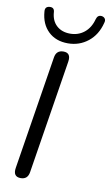

<svg xmlns="http://www.w3.org/2000/svg" viewBox="-102 -988 598 1045"><g transform="rotate(10 197.0 -465.5)"><path d="M91 7Q47 7 55 -43L155 -670Q161 -712 201 -712Q244 -712 236 -662L136 -35Q130 7 91 7ZM216 -760Q149 -760 107.5 -800Q66 -840 61 -908Q58 -935 83 -938Q110 -941 112 -915Q115 -867 144 -840.5Q173 -814 219 -814Q264 -814 297 -840.5Q330 -867 343 -916Q350 -941 373 -938Q385 -936 391 -927Q397 -918 392 -903Q375 -836 327 -798Q279 -760 216 -760Z"/></g></svg>

Font: Nunito
Style: Italic
Weight: 400
Italic angle: -9°
Designer: Vernon Adams
Foundry: Vernon Adams
Version: Version 3.601; ttfautohint (v1.8.2.53-6de2)